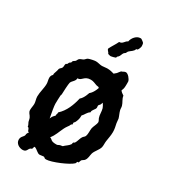

<svg xmlns="http://www.w3.org/2000/svg" viewBox="-216 -951 984 1112"><g transform="rotate(30 276.0 -395.0)"><path d="M451 -564C451 -573 452 -585 451 -594C448 -608 428 -633 413 -633C403 -633 396 -625 386 -623C380 -617 376 -610 370 -603C365 -598 360 -595 355 -590C342 -594 327 -598 308 -598C297 -598 286 -595 274 -595C260 -595 246 -601 231 -601C221 -601 193 -595 184 -591C176 -588 172 -580 165 -575C157 -570 145 -568 139 -562C134 -558 133 -551 129 -546C125 -541 116 -538 113 -533C111 -530 112 -526 110 -524C104 -516 103 -525 94 -504L87 -501C82 -492 86 -481 81 -472C76 -463 66 -462 65 -449C64 -441 55 -419 55 -415C55 -413 56 -410 55 -408C47 -402 44 -392 44 -383C44 -370 49 -358 49 -345C49 -315 38 -285 38 -255C38 -239 45 -224 45 -209C45 -195 41 -181 41 -167C41 -147 54 -143 61 -127C65 -119 65 -110 68 -101C71 -93 78 -85 78 -75C90 -74 89 -57 94 -53C95 -50 99 -52 101 -51C98 -47 95 -43 93 -38C90 -33 92 -27 89 -22C85 -13 70 -5 70 15C70 41 96 56 119 56C150 56 140 27 164 23C165 16 168 10 171 5C192 12 202 31 219 31C227 31 235 28 243 28C255 28 248 36 265 36C299 36 399 -6 423 -30C427 -35 426 -40 429 -43H436C440 -49 440 -57 445 -63C450 -68 457 -70 461 -75C474 -90 472 -110 477 -127C484 -148 504 -166 510 -188C513 -202 511 -216 513 -230C516 -253 521 -271 521 -295C521 -316 517 -330 513 -350C511 -359 512 -369 510 -379C506 -394 498 -408 494 -424C491 -433 493 -443 490 -453C485 -472 470 -487 468 -508C459 -515 448 -520 443 -530C448 -539 451 -550 451 -564ZM419 -301C419 -290 406 -267 403 -253C400 -236 403 -213 397 -198C394 -190 385 -186 381 -179C372 -165 370 -146 361 -133C359 -130 354 -130 352 -127C349 -123 351 -118 348 -114C339 -100 321 -91 310 -79C305 -77 297 -78 290 -75C282 -72 282 -69 272 -69C232 -69 239 -82 221 -87C225 -93 230 -99 234 -106C250 -133 258 -165 276 -190C282 -197 286 -204 289 -212L296 -216V-218C296 -221 295 -225 296 -229C297 -232 300 -232 302 -235C309 -247 316 -267 315 -281V-287C328 -299 334 -320 351 -329C349 -347 370 -357 370 -372C370 -376 368 -382 370 -387C372 -392 378 -394 380 -400L385 -413C392 -403 397 -393 400 -385C406 -365 403 -343 410 -324C413 -316 419 -310 419 -301ZM303 -482C308 -480 315 -481 319 -479L322 -474C308 -434 289 -422 289 -422C289 -422 278 -383 257 -367C246 -319 227 -269 189 -235C191 -227 186 -224 186 -217V-212C178 -203 172 -199 167 -187L164 -180C157 -215 150 -257 150 -270C150 -289 151 -308 152 -327C153 -330 155 -334 155 -337C155 -351 158 -407 161 -417C167 -434 187 -441 187 -462C215 -461 215 -494 259 -494C276 -494 288 -487 303 -482ZM417 -809C417 -834 410 -833 394 -845C392 -846 390 -846 387 -846C361 -846 339 -818 335 -794C317 -787 315 -765 291 -765C281 -743 266 -723 255 -700C255 -693 260 -691 263 -685C269 -683 267 -672 276 -672C281 -670 286 -669 290 -669C295 -669 316 -675 320 -677C323 -680 322 -684 325 -687L330 -691C338 -699 339 -712 346 -721C348 -724 353 -726 356 -729C359 -733 360 -738 363 -742C374 -754 393 -761 397 -778C399 -780 402 -779 405 -780C410 -784 417 -802 417 -809Z"/></g></svg>

Font: Margarine
Style: Regular
Weight: 400
Designer: Astigmatic (AOETI)
Foundry: Astigmatic (AOETI)
Version: Version 1.000